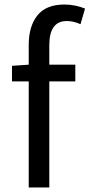

<svg xmlns="http://www.w3.org/2000/svg" viewBox="-20 -829 396 849"><path d="M107 0V-469H33V-538L107 -543V-630Q107 -713 145.5 -761Q184 -809 265 -809Q290 -809 313.5 -804Q337 -799 356 -791L336 -722Q305 -736 275 -736Q198 -736 198 -629V-543H313V-469H198V0Z"/></svg>

Font: Source Han Sans SC
Style: Regular
Weight: 400
Designer: Ryoko NISHIZUKA 西塚涼子 (kana, bopomofo & ideographs); Paul D. Hunt (Latin, Greek & Cyrillic); Sandoll Communications 산돌커뮤니
Foundry: Adobe
Version: Version 2.002;hotconv 1.0.116;makeotfexe 2.5.65601; ttfautoh